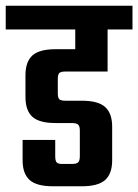

<svg xmlns="http://www.w3.org/2000/svg" viewBox="-40 -651 483 671"><path d="M336 -401H189Q173 -401 167.5 -396Q162 -391 162 -375V-325Q162 -309 167.5 -304Q173 -299 189 -299H246Q303 -299 327.5 -277Q352 -255 352 -208V-91Q352 -44 327.5 -22Q303 0 246 0H145Q88 0 63.5 -22Q39 -44 39 -91V-162H153V-105Q153 -89 158 -83.5Q163 -78 177 -78H211Q227 -78 233 -83.5Q239 -89 239 -105V-195Q239 -210 233 -215.5Q227 -221 211 -221H154Q97 -221 73 -243Q49 -265 49 -312V-388Q49 -435 73 -457Q97 -479 154 -479H223V-548H-20V-631H423V-548H336Z"/></svg>

Font: Teko Medium
Style: Regular
Weight: 500
Designer: Manushi Parikh, Jonny Pinhorn
Foundry: Indian Type Foundry
Version: Version 1.106;PS 1.0;hotconv 1.0.78;makeotf.lib2.5.61930; tt